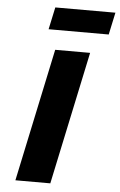

<svg xmlns="http://www.w3.org/2000/svg" viewBox="-59 -923 601 964"><g transform="rotate(5 241.5 -441.0)"><path d="M198 -670 56 0H232L374 -670ZM156 -770H459L483 -882H180Z"/></g></svg>

Font: LT Wave Black
Style: Italic
Weight: 900
Designer: Daniel Lyons
Version: Version 2.5 (Glyphs App)